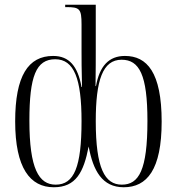

<svg xmlns="http://www.w3.org/2000/svg" viewBox="-20 -780 747 810"><path d="M207 10C300 10 333 -53 354 -162C373 -60 411 10 502 10C600 10 662 -64 662 -267C662 -475 600 -544 507 -544C439 -544 400 -501 385 -417H383C384 -489 384 -527 384 -568V-760H255V-750H260C316 -750 324 -743 324 -677V-569C324 -531 324 -489 326 -413H324C308 -501 272 -544 204 -544C99 -544 44 -460 44 -268C44 -71 107 10 207 10ZM215 -1C144 -1 104 -68 104 -271C104 -458 132 -530 213 -530C293 -530 324 -447 324 -269C324 -76 293 -1 215 -1ZM494 -1C422 -1 384 -70 384 -269C384 -441 413 -528 493 -528C568 -528 602 -464 602 -270C602 -62 566 -1 494 -1Z"/></svg>

Font: Noto Serif Display ExtraCondensed Light
Style: Regular
Weight: 300
Width: 2
Designer: Monotype Design Team
Foundry: Monotype Imaging Inc.
Version: Version 2.009